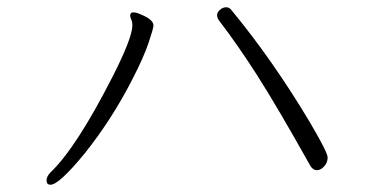

<svg xmlns="http://www.w3.org/2000/svg" viewBox="-20 -576 1040 528"><path d="M834 -119Q741 -285 686.5 -370Q632 -455 582 -520Q577 -527 577 -534.5Q577 -542 585 -549Q593 -556 601.5 -556Q610 -556 615 -550Q730 -411 832 -240Q881 -157 881 -143Q881 -129 871.5 -118.5Q862 -108 851.5 -108Q841 -108 834 -119ZM338 -533Q338 -542 346.5 -542Q355 -542 368 -536Q402 -522 402 -506Q402 -498 388.5 -458Q375 -418 344 -358Q288 -248 212 -153Q142 -68 119 -68Q108 -68 108 -79.5Q108 -91 119 -102Q190 -170 289 -364Q344 -472 344 -506Q344 -516 341 -522Q338 -528 338 -533Z"/></svg>

Font: LXGW WenKai Light
Style: Regular
Weight: 300
Designer: LXGW / Fontworks Inc.
Foundry: LXGW / Fontworks Inc.
Version: Version 1.501; October 10, 2024